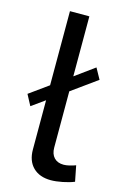

<svg xmlns="http://www.w3.org/2000/svg" viewBox="-115 -782 538 841"><g transform="rotate(15 154.5 -361.5)"><path d="M94 -326 34 -283 8 -332 94 -394V-730H182V-458L270 -522L297 -473L182 -390V-135Q182 -106 197.5 -89.5Q213 -73 241 -73Q252 -73 267 -76.5Q282 -80 295 -85L309 -14Q287 -5 257 1Q227 7 204 7Q153 7 123.5 -22Q94 -51 94 -103Z"/></g></svg>

Font: Raleway Medium Alt1
Style: Regular
Weight: 500
Designer: Matt McInerney, Pablo Impallari, Rodrigo Fuenzalida
Foundry: Matt McInerney, Pablo Impallari, Rodrigo Fuenzalida
Version: Version 3.000g; ttfautohint (v1.5) -l 8 -r 28 -G 28 -x 14 -D